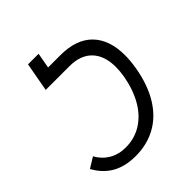

<svg xmlns="http://www.w3.org/2000/svg" viewBox="-201 -858 1001 1001"><g transform="rotate(-45 300.0 -357.0)"><path d="M8.5 -111 66.5 -146.5Q89.5 -104.5 129 -81.2Q168.5 -58 220.5 -58Q286 -58 338.5 -91Q391 -124 425.5 -184.2Q460 -244.5 474.5 -325.5Q480.5 -361 480.5 -391.5Q480.5 -474 437.2 -519.8Q394 -565.5 311.5 -565.5H137L166 -725H244L228.5 -639.5H319Q436.5 -639.5 497 -577.2Q557.5 -515 557.5 -400.5Q557.5 -359.5 549 -310Q530.5 -205.5 486 -133.8Q441.5 -62 375 -25.8Q308.5 10.5 225 10.5Q148 10.5 94.5 -20.2Q41 -51 8.5 -111Z"/></g></svg>

Font: JuliaMono Light
Style: Italic
Weight: 300
Italic angle: -9°
Monospace: yes
Designer: cormullion
Foundry: corm
Version: Version 0.054; ttfautohint (v1.8.4)